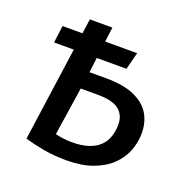

<svg xmlns="http://www.w3.org/2000/svg" viewBox="-102 -626 729 737"><g transform="rotate(20 262.5 -257.5)"><path d="M211.5 -336.2H278Q351.1 -336.2 395.6 -316.2Q440.2 -296.2 460.3 -262.2Q480.3 -228.1 480.3 -185Q480.3 -147 466.8 -112Q453.3 -77 424.3 -49Q395.3 -21 350.2 -4.4Q305.1 12.1 243 12.1Q193.9 12.1 151.3 4.6Q108.7 -3 71.5 -14L143.5 -527.1H235.5ZM240.1 -60.4Q279.9 -60.4 307.8 -69.9Q335.6 -79.4 352.5 -96.3Q369.4 -113.2 376.9 -136.2Q384.4 -159.1 384.4 -184.9Q384.4 -222.8 358.5 -244.2Q332.6 -265.7 270.9 -265.7H201.4L171.5 -68.4Q190.4 -64.4 205.8 -62.4Q221.2 -60.4 240.1 -60.4ZM340.4 -397H44.7L53.8 -467.3H136.5H358.5Z"/></g></svg>

Font: Fira Sans Variable
Style: Italic
Weight: 397
Italic angle: -8°
Designer: Carrois Corporate & Edenspiekermann AG
Foundry: Carrois Corporate GbR & Edenspiekermann AG
Version: Version 4.202